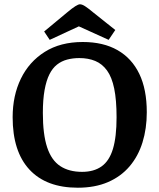

<svg xmlns="http://www.w3.org/2000/svg" viewBox="-20 -860 743 896"><path d="M343 16Q196 16 117.5 -68.5Q39 -153 39 -313Q39 -414 77.5 -493Q116 -572 189 -618Q262 -664 366 -664Q462 -664 528.5 -626Q595 -588 630 -515.5Q665 -443 665 -336Q665 -260 645 -195.5Q625 -131 584.5 -83.5Q544 -36 483.5 -10Q423 16 343 16ZM363 -58Q418 -58 454 -83.5Q490 -109 507 -165Q524 -221 524 -313Q524 -393 513 -446.5Q502 -500 479.5 -531Q457 -562 424.5 -575.5Q392 -589 350 -589Q320 -589 293.5 -582Q267 -575 246 -558.5Q225 -542 210.5 -513Q196 -484 188 -439.5Q180 -395 180 -333Q180 -233 200 -172.5Q220 -112 261 -85Q302 -58 363 -58ZM212 -674 186 -713 292 -801Q317 -822 331.5 -831Q346 -840 353 -840Q363 -840 377 -831Q391 -822 415 -802L518 -720L487 -674L348 -737Z"/></svg>

Font: Faustina SemiBold
Style: Regular
Weight: 600
Designer: Alfonso Garcia
Foundry: http://www.omnibus-type.com
Version: Version 1.200